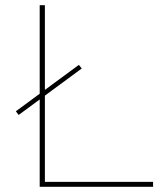

<svg xmlns="http://www.w3.org/2000/svg" viewBox="-20 -720 620 740"><path d="M133 0V-700H153V-19H570V0ZM52 -277 41 -291 284 -470 295 -456Z"/></svg>

Font: Montserrat Thin
Style: Regular
Weight: 100
Designer: Julieta Ulanovsky
Foundry: Julieta Ulanovsky
Version: Version 9.000